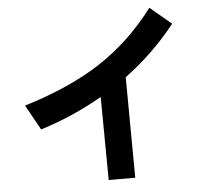

<svg xmlns="http://www.w3.org/2000/svg" viewBox="-59 -884 1117 1020"><g transform="rotate(-5 500.0 -373.5)"><path d="M71.3 -360.4Q315.4 -434.6 480.5 -542.5Q645.5 -650.4 774.4 -820.3L887.7 -725.6Q770.5 -577.1 617.2 -463.9L621.1 72.3H479.5L475.6 -371.1Q320.3 -281.2 145.5 -226.6Z"/></g></svg>

Font: GenEi M Gothic v2 Bold
Style: Regular
Weight: 700
Version: Version 2.0